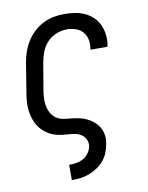

<svg xmlns="http://www.w3.org/2000/svg" viewBox="-84 -599 668 865"><g transform="rotate(-10 250.0 -166.5)"><path d="M174 205V135H175Q191 135 207 132.5Q223 130 238 122Q253 114 263.5 99.5Q274 85 277 69Q280 53 273.5 38.5Q267 24 254.5 15Q242 6 226.5 3Q211 0 194.5 -1Q178 -2 162.5 -4Q147 -6 132 -11Q117 -16 104 -24Q91 -32 80 -42.5Q69 -53 61 -65.5Q53 -78 47.5 -93Q42 -108 39 -123.5Q36 -139 35.5 -154.5Q35 -170 36.5 -186.5Q38 -203 41 -219L62 -349Q66 -374 74 -398Q82 -422 95.5 -444.5Q109 -467 128.5 -485.5Q148 -504 171 -516Q194 -528 219 -533Q244 -538 269 -538Q293 -538 317 -534.5Q341 -531 362 -521.5Q383 -512 400 -496Q417 -480 426.5 -459Q436 -438 439 -414Q442 -390 438 -366Q437 -364 437 -362.5Q437 -361 436 -359H359Q359 -360 359 -361Q359 -362 359 -363Q363 -384 359 -404.5Q355 -425 342 -440Q329 -455 309.5 -461.5Q290 -468 269 -468Q245 -468 220.5 -458Q196 -448 178.5 -429Q161 -410 152 -386Q143 -362 139 -338L117 -208Q115 -191 114.5 -174Q114 -157 117.5 -141Q121 -125 129 -111Q137 -97 150 -87.5Q163 -78 179.5 -74.5Q196 -71 212 -70H213Q233 -68 252 -64.5Q271 -61 288 -53Q305 -45 319.5 -33Q334 -21 343.5 -5Q353 11 356 30.5Q359 50 355 69Q352 89 344.5 108.5Q337 128 323.5 144.5Q310 161 292 173Q274 185 254.5 192.5Q235 200 214.5 202.5Q194 205 175 205Z"/></g></svg>

Font: Iosevka Curly Slab Oblique
Style: Regular
Weight: 400
Italic angle: -9°
Monospace: yes
Designer: Belleve Invis
Foundry: Belleve Invis
Version: Version 11.1.0; ttfautohint (v1.8.3)